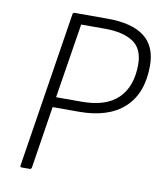

<svg xmlns="http://www.w3.org/2000/svg" viewBox="-76 -717 659 779"><g transform="rotate(10 253.5 -327.5)"><path d="M66 0Q59 0 60 -7L161 -649Q163 -655 169 -655H305Q405 -655 456 -616Q507 -577 507 -497Q507 -383 442 -323Q377 -263 256 -263H147L107 -7Q105 0 99 0ZM154 -305H259Q360 -305 409.5 -354Q459 -403 459 -493Q459 -558 417.5 -585.5Q376 -613 301 -613H203Z"/></g></svg>

Font: Sofia Sans Semi Condensed Light
Style: Italic
Weight: 300
Italic angle: -9°
Version: Version 4.100